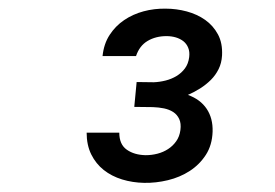

<svg xmlns="http://www.w3.org/2000/svg" viewBox="-20 -736 627 437"><path d="M291 -549.3 330.1 -548.8Q343.3 -549.3 356.9 -552.7Q370.6 -556.2 381.8 -563Q393.1 -569.8 400.9 -580.3Q408.7 -590.8 410.6 -606Q412.1 -618.2 408.4 -627.2Q404.8 -636.2 397.5 -642.1Q390.1 -647.9 380.1 -650.9Q370.1 -653.8 358.9 -653.8Q334.5 -653.8 315.9 -642.8Q297.4 -631.8 289.6 -608.4H213.4Q216.3 -636.2 229.5 -656.5Q242.7 -676.8 262.5 -690.2Q282.2 -703.6 306.6 -710.2Q331.1 -716.8 357.4 -716.3Q381.3 -716.3 405 -710Q428.7 -703.6 447 -690.7Q465.3 -677.7 476.1 -657.7Q486.8 -637.7 485.4 -609.9Q484.4 -592.3 477.5 -578.6Q470.7 -564.9 460 -554.2Q449.2 -543.5 435.8 -534.9Q422.4 -526.4 407.7 -520Q436 -509.8 450.4 -488.3Q464.8 -466.8 463.9 -436.5Q462.9 -405.8 448.5 -383.5Q434.1 -361.3 411.9 -346.9Q389.6 -332.5 362.3 -325.9Q335 -319.3 308.1 -319.8Q281.7 -320.3 257.8 -327.6Q233.9 -335 216.1 -349.1Q198.2 -363.3 187.7 -384.5Q177.2 -405.8 177.2 -434.1H251.5Q251.5 -407.2 268.6 -395.3Q285.6 -383.3 311.5 -382.8Q325.2 -382.8 338.4 -386.2Q351.6 -389.6 362.5 -396.7Q373.5 -403.8 381.1 -414.6Q388.7 -425.3 390.6 -439.9Q392.6 -455.1 387.9 -465.1Q383.3 -475.1 374.3 -481Q365.2 -486.8 353.3 -489.3Q341.3 -491.7 328.1 -492.2L285.6 -492.7Z"/></svg>

Font: Roboto Mono
Style: Italic
Weight: 400
Designer: Google
Version: Version 2.000985; 2015; ttfautohint (v1.3)